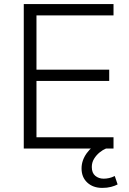

<svg xmlns="http://www.w3.org/2000/svg" viewBox="-20 -725 630 937"><path d="M96 0V-705H534V-650H158V-385H513V-330H158V-55H534V0ZM479 192Q434 192 406 166Q378 140 378 97Q378 58 403 23Q428 -12 472 -34L497 0Q482 6 466 19Q450 32 439 50Q428 68 428 90Q428 119 445 133Q462 147 486 147Q499 147 512.5 144Q526 141 540 134L554 175Q541 182 522 187Q503 192 479 192Z"/></svg>

Font: Nunito Sans 11pt Light
Style: Regular
Weight: 300
Version: Version 3.101;gftools[0.9.27]